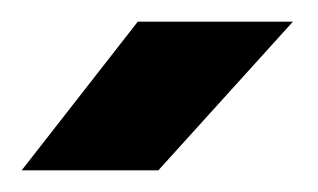

<svg xmlns="http://www.w3.org/2000/svg" viewBox="-20 -721 293 177"><path d="M0 -564H126L250 -701H107Z"/></svg>

Font: Unageo
Style: SemiBold
Weight: 600
Designer: Richard Sepsi
Foundry: Richard Sepsi
Version: Version 2.000